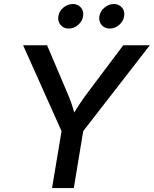

<svg xmlns="http://www.w3.org/2000/svg" viewBox="-20 -958 783 978"><path d="M245.1 0 293.5 -290 97.7 -727.5H219.7L318.4 -495.6Q334.5 -459 346.4 -424.1Q358.4 -389.2 369.1 -340.3H333.5Q359.9 -389.6 383.3 -424.8Q406.7 -460 433.6 -495.6L607.9 -727.5H743.2L403.8 -290L356 0ZM539.1 -812.5Q512.7 -812.5 497.3 -831.1Q481.9 -849.6 486.3 -875.5Q490.7 -901.4 512.2 -919.4Q533.7 -937.5 560.1 -937.5Q585.9 -937.5 601.3 -919.4Q616.7 -901.4 612.3 -875.5Q608.4 -849.6 586.9 -831.1Q565.4 -812.5 539.1 -812.5ZM330.1 -812.5Q303.7 -812.5 288.3 -831.1Q272.9 -849.6 277.3 -875.5Q281.2 -901.4 303 -919.4Q324.7 -937.5 351.1 -937.5Q377 -937.5 392.3 -919.4Q407.7 -901.4 403.3 -875.5Q399.4 -849.6 377.7 -831.1Q356 -812.5 330.1 -812.5Z"/></svg>

Font: Inter 17pt Medium
Style: Italic
Weight: 500
Italic angle: -9.3988°
Version: Version 4.001;git-66647c0bb